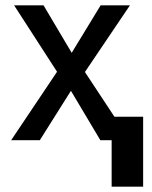

<svg xmlns="http://www.w3.org/2000/svg" viewBox="-20 -528 574 723"><path d="M299.8 -256.8 469.2 -507.8H358.9L250 -329.1L144 -507.8H33.2L194.8 -257.8L22 0H129.9L247.1 -186L357.9 0H469.2ZM519 174.8V-88.4H400.4V174.8Z"/></svg>

Font: FAU Chimera Medium
Style: Regular
Weight: 500
Version: Version 1.002;hotconv 1.0.117;makeotfexe 2.5.65602